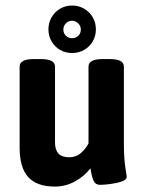

<svg xmlns="http://www.w3.org/2000/svg" viewBox="-20 -670 523 697"><path d="M51.3 0ZM51.3 -133.8V-428.2Q51.3 -441.9 64 -448.7Q76.7 -455.6 103.5 -455.6H127.4Q154.3 -455.6 167 -448.7Q179.7 -441.9 179.7 -428.2V-153.3Q179.7 -126.5 191.9 -112.8Q204.1 -99.1 231.9 -99.1Q255.9 -99.1 273.7 -114.5Q291.5 -129.9 301.3 -149.4V-428.2Q301.3 -441.9 314 -448.7Q326.7 -455.6 353.5 -455.6H377.4Q404.3 -455.6 417 -448.7Q429.7 -441.9 429.7 -428.2V-153.3Q429.7 -112.3 431.9 -89.1Q434.1 -65.9 437.5 -45.9Q439.9 -32.7 439.9 -27.3Q439.9 -17.6 421.9 -11.2Q403.8 -4.9 380.6 -2Q357.4 1 343.3 1Q327.6 1 321 -11.5Q314.5 -23.9 310.5 -46.9L308.1 -59.1Q287.6 -31.2 253.2 -12Q218.8 7.3 179.2 7.3Q113.8 7.3 82.5 -27.1Q51.3 -61.5 51.3 -133.8ZM155.8 -563.5Q155.8 -587.4 167.2 -607.2Q178.7 -627 198.2 -638.4Q217.8 -649.9 241.7 -649.9Q265.6 -649.9 285.4 -638.4Q305.2 -627 316.7 -607.2Q328.1 -587.4 328.1 -563.5Q328.1 -539.6 316.7 -519.8Q305.2 -500 285.4 -488.8Q265.6 -477.5 241.7 -477.5Q217.8 -477.5 198.2 -488.8Q178.7 -500 167.2 -519.8Q155.8 -539.6 155.8 -563.5ZM273.4 -562.5Q273.4 -575.7 263.9 -585.2Q254.4 -594.7 241.7 -594.7Q228.5 -594.7 219.2 -585.2Q210 -575.7 210 -562.5Q210 -549.3 219.2 -540.3Q228.5 -531.2 241.7 -531.2Q254.9 -531.2 264.2 -540.3Q273.4 -549.3 273.4 -562.5Z"/></svg>

Font: Jaldi
Style: Bold
Weight: 400
Designer: Pablo Cosgaya and Nicolas Silva
Foundry: Omnibus-Type
Version: Version 1.007